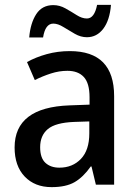

<svg xmlns="http://www.w3.org/2000/svg" viewBox="-20 -759 561 789"><path d="M267 -549Q449 -549 449 -364V0H374L356 -75H353Q322 -31 286.5 -10.5Q251 10 192 10Q123 10 81.5 -33.5Q40 -77 40 -153Q40 -318 266 -326L348 -329V-359Q348 -417 324.5 -442.5Q301 -468 257 -468Q223 -468 189 -457Q155 -446 123 -430L91 -504Q127 -524 172 -536.5Q217 -549 267 -549ZM285 -258Q208 -255 176.5 -228.5Q145 -202 145 -154Q145 -110 166.5 -90Q188 -70 224 -70Q278 -70 312.5 -106Q347 -142 347 -211V-260ZM436 -739Q431 -676 404.5 -641Q378 -606 337 -606Q312 -606 287.5 -620Q263 -634 240.5 -648Q218 -662 199 -662Q166 -662 157 -605H100Q105 -664 129 -701Q153 -738 199 -738Q225 -738 249 -724.5Q273 -711 295 -697Q317 -683 337 -683Q368 -683 379 -739Z"/></svg>

Font: Noto Sans Thai SemCond Med
Style: Regular
Weight: 500
Width: 4
Designer: Monotype Design Team
Foundry: Monotype Imaging Inc.
Version: Version 2.002; ttfautohint (v1.8.4.7-5d5b)